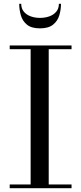

<svg xmlns="http://www.w3.org/2000/svg" viewBox="-20 -989 427 1009"><path d="M31 0V-19.5H141V-730.5H31V-750H356V-730.5H236V-19.5H356V0ZM190 -840Q145 -840 121.5 -859.5Q98 -879 89.5 -908.8Q81 -938.5 81 -969H91.5Q91.5 -944.5 105 -928Q118.5 -911.5 141 -903.2Q163.5 -895 190 -895Q217 -895 239.8 -903.2Q262.5 -911.5 276 -928Q289.5 -944.5 289.5 -969H300.5Q300.5 -938.5 291.8 -908.8Q283 -879 259 -859.5Q235 -840 190 -840Z"/></svg>

Font: Bodoni Moda SC
Style: Regular
Weight: 400
Designer: Owen Earl
Foundry: indestructible type
Version: Version 2.005